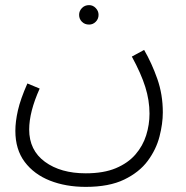

<svg xmlns="http://www.w3.org/2000/svg" viewBox="-20 -500 725 750"><path d="M40 11Q40 -25 50 -69Q60 -113 87 -174L135 -154Q94 -63 94 6Q94 87 155.5 132Q217 177 315 177Q385 177 432.5 157Q480 137 509 103.5Q538 70 551 28.5Q564 -13 564 -56Q564 -108 547.5 -160.5Q531 -213 495 -279L543 -305Q573 -253 594.5 -192Q616 -131 616 -61Q616 -17 603 33.5Q590 84 557 128.5Q524 173 465 201.5Q406 230 315 230Q237 230 175 205.5Q113 181 76.5 132.5Q40 84 40 11ZM328 -404Q311 -404 300 -415Q289 -426 289 -442Q289 -457 300 -468.5Q311 -480 328 -480Q343 -480 354 -468.5Q365 -457 365 -442Q365 -426 354 -415Q343 -404 328 -404Z"/></svg>

Font: Noto Sans Arabic UI Lt
Style: Regular
Weight: 300
Designer: Monotype Design Team, Nadine Chahine and Nizar Qandah
Foundry: Monotype Imaging Inc.
Version: Version 2.010; ttfautohint (v1.8.4.7-5d5b)